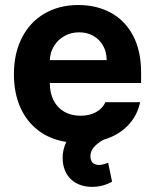

<svg xmlns="http://www.w3.org/2000/svg" viewBox="-20 -557 614 762"><path d="M230.5 93.8Q228.5 78.1 228.5 69.3Q228.5 36.6 243.2 6.3Q178.2 -3.9 131.6 -39.6Q85 -75.2 60.1 -132.1Q35.2 -189 35.2 -262.7Q35.2 -344.2 66.7 -406.5Q98.1 -468.8 156.2 -502.9Q214.4 -537.1 291 -537.1Q362.3 -537.1 418.7 -507.1Q475.1 -477.1 507.6 -416.5Q540 -356 540 -268.6V-227.5H177.7Q177.7 -188 192.6 -158.7Q207.5 -129.4 235.1 -113.5Q262.7 -97.7 299.8 -97.7Q335.4 -97.7 361.3 -112.1Q387.2 -126.5 398.4 -151.4H536.1Q524.9 -97.2 486.8 -58.1Q448.7 -19 389.6 -2Q365.2 12.2 352.1 27.8Q338.9 43.5 338.9 62.5Q338.9 79.6 347.7 88.6Q356.4 97.7 373 97.7Q382.8 97.7 392.3 94.5Q401.9 91.3 409.2 88.9L424.8 164.1Q387.7 184.6 345.7 184.6Q299.8 184.6 269 160.9Q238.3 137.2 230.5 93.8ZM403.3 -318.4Q403.3 -350.1 389.4 -375.2Q375.5 -400.4 350.6 -414.6Q325.7 -428.7 293.9 -428.7Q261.7 -428.7 235.6 -414.1Q209.5 -399.4 194.1 -374Q178.7 -348.6 177.7 -318.4Z"/></svg>

Font: Pretendard GOV
Style: Bold
Weight: 700
Designer: Base glyphs from Inter by Rasmus Andersson; Hangeul glyphs from Noto Sans CJK(Source Han Sans) by Jang Soo-young and Kan
Foundry: Kil Hyung-jin
Version: Version 1.309